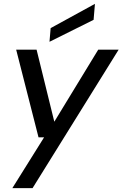

<svg xmlns="http://www.w3.org/2000/svg" viewBox="-20 -757 636 997"><path d="M44 220 209 -44H180L64 -499H170L262 -125L490 -499H596L149 220ZM237 -540 243 -611 473 -737 466 -654Z"/></svg>

Font: DM Sans 20pt Medium
Style: Italic
Weight: 500
Italic angle: -10°
Version: Version 4.004;gftools[0.9.30]